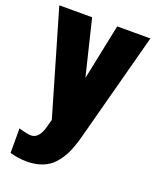

<svg xmlns="http://www.w3.org/2000/svg" viewBox="-150 -628 764 942"><g transform="rotate(20 232.0 -156.5)"><path d="M17.1 218.3V90.3Q61 103.5 81.1 103.5Q125.5 103.5 143.1 28.8L151.9 -2.9L-5.9 -543.9H165.5L236.3 -252.9Q242.7 -283.2 296.4 -543.9H469.7L316.9 30.3Q303.7 78.6 287.1 113.8Q270.5 148.9 245.8 176.3Q221.2 203.6 185.8 217.3Q150.4 231 106 231Q61.5 231 17.1 218.3Z"/></g></svg>

Font: Open Sans Hebrew Condensed Extra Bold
Style: Regular
Weight: 800
Width: 3
Foundry: Ascender Corporation, Yanek Iontef
Version: Version 2.001;PS 002.001;hotconv 1.0.70;makeotf.lib2.5.58329